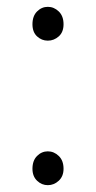

<svg xmlns="http://www.w3.org/2000/svg" viewBox="-20 -529 281 562"><path d="M120 -410Q102 -410 88.5 -422.5Q75 -435 75 -458Q75 -482 88.5 -495.5Q102 -509 120 -509Q138 -509 152 -495.5Q166 -482 166 -458Q166 -435 152 -422.5Q138 -410 120 -410ZM120 13Q102 13 88.5 0Q75 -13 75 -35Q75 -59 88.5 -72.5Q102 -86 120 -86Q138 -86 152 -72.5Q166 -59 166 -35Q166 -13 152 0Q138 13 120 13Z"/></svg>

Font: Noto Sans SC ExtraLight
Style: Regular
Weight: 250
Designer: Ryoko NISHIZUKA 西塚涼子 (kana, bopomofo & ideographs); Paul D. Hunt (Latin, Greek & Cyrillic); Sandoll Communications 산돌커뮤니
Foundry: Adobe
Version: Version 2.004-H2;hotconv 1.0.118;makeotfexe 2.5.65603